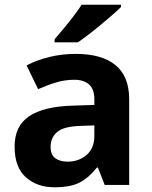

<svg xmlns="http://www.w3.org/2000/svg" viewBox="-20 -786 644 816"><path d="M302 -557Q412 -557 470.5 -509.5Q529 -462 529 -364V0H425L396 -74H392Q357 -30 318 -10Q279 10 211 10Q138 10 90 -32.5Q42 -75 42 -163Q42 -250 103 -291.5Q164 -333 286 -337L381 -340V-364Q381 -407 358.5 -427Q336 -447 296 -447Q256 -447 218 -435.5Q180 -424 142 -407L93 -508Q137 -531 190.5 -544Q244 -557 302 -557ZM381 -253 323 -251Q251 -249 223 -225Q195 -201 195 -162Q195 -128 215 -113.5Q235 -99 267 -99Q315 -99 348 -127.5Q381 -156 381 -208ZM494 -766V-756Q480 -742 457 -722Q434 -702 407.5 -680Q381 -658 355.5 -638.5Q330 -619 311 -606H212V-619Q228 -638 249.5 -663.5Q271 -689 292 -716.5Q313 -744 327 -766Z"/></svg>

Font: Noto IKEA Simplified Chinese
Style: Bold
Weight: 700
Designer: Monotype Design Team
Foundry: Monotype Imaging Inc.
Version: Version 1.100